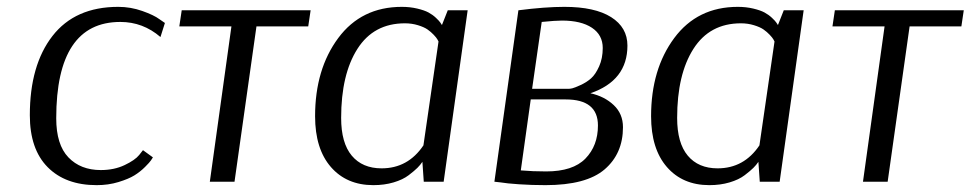

<svg xmlns="http://www.w3.org/2000/svg" viewBox="-20 -530 2831 560"><path d="M448 -422Q397 -466 331 -466Q144 -466 144 -185Q144 -108 179.5 -71Q215 -34 274 -34Q313 -34 343.5 -48.5Q374 -63 386 -78L397 -92L426 -71Q424 -68 420.5 -62.5Q417 -57 403 -43Q389 -29 372 -18.5Q355 -8 325.5 1Q296 10 262 10Q171 10 119 -42.5Q67 -95 67 -194Q67 -340 133 -425Q199 -510 325 -510Q361 -510 395 -498Q429 -486 445 -474L461 -463Z M728 -453 664 0H592L655 -453H503L510 -500H886L879 -453Z M1274 0H1216L1212 -58Q1206 -49 1197.5 -40.5Q1189 -32 1172 -19Q1155 -6 1128 2Q1101 10 1069 10Q991 10 945 -43Q899 -96 899 -191Q899 -328 966.5 -419Q1034 -510 1152 -510Q1176 -510 1197 -505Q1218 -500 1230 -493.5Q1242 -487 1251.5 -478Q1261 -469 1264 -464.5Q1267 -460 1269 -457L1286 -500H1344ZM1093 -39Q1170 -39 1215 -106L1259 -409Q1258 -411 1255.5 -415.5Q1253 -420 1245 -428.5Q1237 -437 1227 -444Q1217 -451 1199 -456.5Q1181 -462 1161 -462Q1070 -462 1022.5 -387.5Q975 -313 975 -186Q975 -113 1006 -76Q1037 -39 1093 -39Z M1571 10Q1531 10 1494 7.5Q1457 5 1440 2L1422 0L1492 -500Q1570 -510 1626 -510Q1715 -510 1762.5 -480Q1810 -450 1810 -397Q1810 -295 1702 -258Q1743 -249 1770 -223.5Q1797 -198 1797 -159Q1797 -82 1743.5 -36Q1690 10 1571 10ZM1639 -271Q1643 -271 1649.5 -272.5Q1656 -274 1673.5 -282Q1691 -290 1704 -301.5Q1717 -313 1727.5 -336.5Q1738 -360 1738 -390Q1738 -428 1706.5 -449Q1675 -470 1619 -470Q1600 -470 1560 -466L1532 -271ZM1528 -240 1499 -33Q1534 -30 1573 -30Q1651 -30 1687.5 -67.5Q1724 -105 1724 -164Q1724 -240 1630 -240Z M2254 0H2196L2192 -58Q2186 -49 2177.5 -40.5Q2169 -32 2152 -19Q2135 -6 2108 2Q2081 10 2049 10Q1971 10 1925 -43Q1879 -96 1879 -191Q1879 -328 1946.5 -419Q2014 -510 2132 -510Q2156 -510 2177 -505Q2198 -500 2210 -493.5Q2222 -487 2231.5 -478Q2241 -469 2244 -464.5Q2247 -460 2249 -457L2266 -500H2324ZM2073 -39Q2150 -39 2195 -106L2239 -409Q2238 -411 2235.5 -415.5Q2233 -420 2225 -428.5Q2217 -437 2207 -444Q2197 -451 2179 -456.5Q2161 -462 2141 -462Q2050 -462 2002.5 -387.5Q1955 -313 1955 -186Q1955 -113 1986 -76Q2017 -39 2073 -39Z M2633 -453 2569 0H2497L2560 -453H2408L2415 -500H2791L2784 -453Z"/></svg>

Font: Arsenal
Style: Italic
Weight: 400
Italic angle: -9.10001°
Designer: Andrij Shevchenko
Foundry: Stairsfor
Version: Version 2.001;PS 002.001;hotconv 1.0.88;makeotf.lib2.5.64775